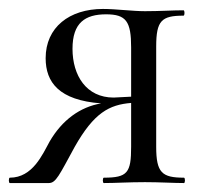

<svg xmlns="http://www.w3.org/2000/svg" viewBox="-22 -409 463 429"><path d="M389 -12C340 -12 327 -23 327 -81V-305C327 -363 339 -374 388 -374C391 -374 391 -386 388 -386C364 -386 335 -384 302 -384C274 -384 237 -389 208 -389C133 -389 80 -348 80 -279C80 -225 110 -185 204 -178C157 -170 117 -141 89 -93C73 -64 51 -12 0 -12C-3 -12 -3 0 0 0H87C103 0 110 -17 145 -81C188 -157 222 -175 271 -179V-81C271 -23 263 -12 210 -12C207 -12 207 0 210 0C236 0 266 -2 302 -2C335 -2 366 0 389 0C392 0 392 -12 389 -12ZM140 -300C140 -358 168 -377 215 -377C260 -377 271 -361 271 -303V-193L232 -191C171 -191 140 -240 140 -300Z"/></svg>

Font: Cormorant Garamond
Style: Regular
Weight: 400
Designer: Christian Thalmann (Catharsis Fonts)
Foundry: Catharsis Fonts
Version: Version 4.002;Glyphs 3.4 (3410)